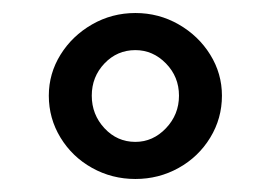

<svg xmlns="http://www.w3.org/2000/svg" viewBox="-20 -730 415 295"><path d="M55 -583Q55 -617 73 -646Q91 -675 121.5 -692.5Q152 -710 188 -710Q224 -710 254.5 -692.5Q285 -675 303 -646Q321 -617 321 -583Q321 -548 303 -518.5Q285 -489 254.5 -472Q224 -455 188 -455Q152 -455 121.5 -472Q91 -489 73 -518.5Q55 -548 55 -583ZM255 -583Q255 -612 235 -632.5Q215 -653 188 -653Q160 -653 140.5 -632.5Q121 -612 121 -583Q121 -554 140.5 -533Q160 -512 188 -512Q215 -512 235 -533Q255 -554 255 -583Z"/></svg>

Font: Arima Madurai ExtraBold
Style: Regular
Weight: 800
Designer: Joana Correia and Natanael Gama
Foundry: NDISCOVER
Version: Version 1.019